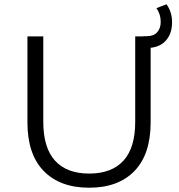

<svg xmlns="http://www.w3.org/2000/svg" viewBox="-20 -870 837 896"><path d="M108 -299V-700H182V-302Q182 -180 237 -120Q292 -60 396 -60Q501 -60 556 -120Q611 -180 611 -302V-700H683V-299Q683 -150 607.5 -72Q532 6 396 6Q260 6 184 -72Q108 -150 108 -299ZM649 -701H664Q697 -701 713.5 -719.5Q730 -738 730 -768Q730 -804 710 -832L757 -850Q783 -814 783 -766Q783 -711 752 -678.5Q721 -646 664 -646H649Z"/></svg>

Font: APTA Sans Regular
Style: Regular
Weight: 400
Version: Version 7.200